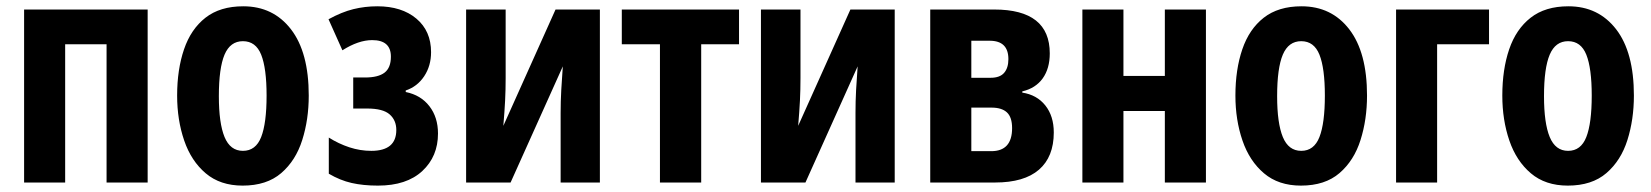

<svg xmlns="http://www.w3.org/2000/svg" viewBox="-20 -577 5221 607"><path d="M446.8 -546.9V0H316.9V-437H186V0H56.2V-546.9Z M956.1 -274.9Q956.1 -199.2 935.5 -134.3Q915 -69.3 869.1 -29.8Q823.2 9.8 747.1 9.8Q676.3 9.8 630.4 -29.1Q584.5 -67.9 562.3 -132.8Q540 -197.8 540 -274.9Q540 -357.4 561.8 -421.1Q583.5 -484.9 629.6 -521Q675.8 -557.1 749 -557.1Q843.8 -557.1 899.9 -484.4Q956.1 -411.6 956.1 -274.9ZM671.9 -272.9Q671.9 -187.5 689.9 -143.8Q708 -100.1 748 -100.1Q788.6 -100.1 805.7 -143.8Q822.8 -187.5 822.8 -274.9Q822.8 -361.3 805.7 -404.1Q788.6 -446.8 748 -446.8Q708 -446.8 689.9 -404.3Q671.9 -361.8 671.9 -272.9Z M1172.9 -557.1Q1250 -557.1 1296.4 -518.1Q1342.8 -479 1342.8 -412.1Q1342.8 -368.7 1321 -335.9Q1299.3 -303.2 1262.7 -291V-286.1Q1310.5 -276.4 1337.6 -241.2Q1364.7 -206.1 1364.7 -154.8Q1364.7 -82.5 1315.2 -36.4Q1265.6 9.8 1174.8 9.8Q1128.4 9.8 1091.8 1.5Q1055.2 -6.8 1019.5 -27.8V-142.1Q1050.3 -122.6 1084.5 -111.3Q1118.7 -100.1 1153.8 -100.1Q1232.9 -100.1 1232.9 -166Q1232.9 -196.8 1211.9 -215.3Q1190.9 -233.9 1140.6 -233.9H1096.7V-332H1133.8Q1175.8 -332 1195.8 -347.4Q1215.8 -362.8 1215.8 -397.9Q1215.8 -450.2 1156.7 -450.2Q1113.3 -450.2 1062.5 -418L1018.6 -516.1Q1060.5 -539.1 1097.2 -548.1Q1133.8 -557.1 1172.9 -557.1Z M1578.6 -546.9V-330.1Q1578.6 -293 1576.9 -259.3Q1575.2 -225.6 1571.3 -179.2L1736.3 -546.9H1876.5V0H1752.4V-220.2Q1752.4 -256.3 1754.4 -292.5Q1756.3 -328.6 1759.3 -367.2L1594.2 0H1453.6V-546.9Z M2316.4 -437H2196.8V0H2066.4V-437H1945.8V-546.9H2316.4Z M2510.7 -546.9V-330.1Q2510.7 -293 2509 -259.3Q2507.3 -225.6 2503.4 -179.2L2668.5 -546.9H2808.6V0H2684.6V-220.2Q2684.6 -256.3 2686.5 -292.5Q2688.5 -328.6 2691.4 -367.2L2526.4 0H2385.7V-546.9Z M3298.8 -408.2Q3298.8 -360.4 3276.4 -329.1Q3253.9 -297.9 3211.9 -288.1V-284.2Q3257.8 -277.3 3284.7 -243.7Q3311.5 -210 3311.5 -158.2Q3311.5 -81.1 3264.6 -40.5Q3217.8 0 3126 0H2920.9V-546.9H3123.5Q3298.8 -546.9 3298.8 -408.2ZM3168 -390.1Q3168 -448.2 3108.9 -448.2H3050.8V-331.1H3111.8Q3141.1 -331.1 3154.5 -346.7Q3168 -362.3 3168 -390.1ZM3179.7 -171.9Q3179.7 -206.5 3163.3 -221.7Q3147 -236.8 3114.7 -236.8H3050.8V-99.1H3113.8Q3179.7 -99.1 3179.7 -171.9Z M3531.7 -546.9V-336.9H3662.6V-546.9H3792.5V0H3662.6V-226.1H3531.7V0H3401.9V-546.9Z M4301.8 -274.9Q4301.8 -199.2 4281.2 -134.3Q4260.7 -69.3 4214.8 -29.8Q4168.9 9.8 4092.8 9.8Q4022 9.8 3976.1 -29.1Q3930.2 -67.9 3908 -132.8Q3885.7 -197.8 3885.7 -274.9Q3885.7 -357.4 3907.5 -421.1Q3929.2 -484.9 3975.3 -521Q4021.5 -557.1 4094.7 -557.1Q4189.5 -557.1 4245.6 -484.4Q4301.8 -411.6 4301.8 -274.9ZM4017.6 -272.9Q4017.6 -187.5 4035.6 -143.8Q4053.7 -100.1 4093.8 -100.1Q4134.3 -100.1 4151.4 -143.8Q4168.5 -187.5 4168.5 -274.9Q4168.5 -361.3 4151.4 -404.1Q4134.3 -446.8 4093.8 -446.8Q4053.7 -446.8 4035.6 -404.3Q4017.6 -361.8 4017.6 -272.9Z M4687.5 -546.9V-437H4523.4V0H4393.6V-546.9Z M5145.5 -274.9Q5145.5 -199.2 5125 -134.3Q5104.5 -69.3 5058.6 -29.8Q5012.7 9.8 4936.5 9.8Q4865.7 9.8 4819.8 -29.1Q4773.9 -67.9 4751.7 -132.8Q4729.5 -197.8 4729.5 -274.9Q4729.5 -357.4 4751.2 -421.1Q4772.9 -484.9 4819.1 -521Q4865.2 -557.1 4938.5 -557.1Q5033.2 -557.1 5089.4 -484.4Q5145.5 -411.6 5145.5 -274.9ZM4861.3 -272.9Q4861.3 -187.5 4879.4 -143.8Q4897.5 -100.1 4937.5 -100.1Q4978 -100.1 4995.1 -143.8Q5012.2 -187.5 5012.2 -274.9Q5012.2 -361.3 4995.1 -404.1Q4978 -446.8 4937.5 -446.8Q4897.5 -446.8 4879.4 -404.3Q4861.3 -361.8 4861.3 -272.9Z"/></svg>

Font: Open Sans Condensed
Style: Bold
Weight: 700
Width: 3
Designer: Monotype Design Team
Foundry: Monotype Imaging Inc.
Version: Version 3.003; ttfautohint (v1.8.4)